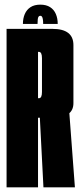

<svg xmlns="http://www.w3.org/2000/svg" viewBox="-20 -798 343 818"><path d="M8 0V-675H203.5Q292.8 -675 292.8 -605.8Q292.8 -536.5 292.8 -477.8Q292.8 -420.5 292.8 -358.5Q292.8 -296.5 204.2 -296.5H142V0ZM165.1 0 149.1 -309.2 274.9 -323.2 299.1 0ZM142 -379.5H145.8Q158.8 -379.5 158.8 -406Q158.8 -432.5 158.8 -477.8Q158.8 -523 158.8 -550Q158.8 -577 145.8 -577H142ZM151.8 -778.2Q177 -778.2 193.5 -767.6Q210 -757 217.9 -738.4Q225.9 -719.8 225.9 -696H163.9Q163.9 -709.1 162.4 -716.8Q161 -724.4 158.4 -727.6Q155.8 -730.8 151.6 -730.8Q147.3 -730.8 144.6 -727.4Q141.9 -724 140.9 -716.3Q139.9 -708.6 139.9 -696H77.6Q77.6 -719.8 85.7 -738.4Q93.8 -757 110.2 -767.6Q126.6 -778.2 151.8 -778.2Z"/></svg>

Font: Anybody UltraCondensed Thin
Style: Regular
Weight: 100
Width: 1
Designer: Tyler Finck
Foundry: Etcetera Type Company
Version: Version 1.110